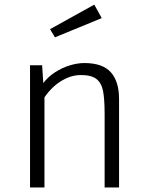

<svg xmlns="http://www.w3.org/2000/svg" viewBox="-20 -826 655 846"><path d="M112.3 0V-538.5H165.6L170.8 -460Q191.3 -487.2 222.1 -507.2Q252.8 -527.2 286.9 -537.7Q321 -548.2 351.8 -548.2Q431.8 -548.2 468.2 -507.7Q504.6 -467.2 504.6 -389.7V0H441V-321.5Q441 -389.2 434.1 -424.9Q427.2 -460.5 404.9 -477.9Q382.6 -495.4 336.4 -495.4Q302.6 -495.4 271 -480.5Q239.5 -465.6 215.4 -443.1Q191.3 -420.5 175.9 -396.9V0ZM200.5 -697.4 395.4 -805.6 428.2 -746.2 222.1 -661.5Z"/></svg>

Font: Fira Code Fixed Light
Style: Regular
Weight: 300
Monospace: yes
Designer: Carrois Corporate, Edenspiekermann AG, Nikita Prokopov
Foundry: Carrois Corporate, Edenspiekermann AG, Nikita Prokopov
Version: Version 5.002